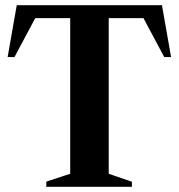

<svg xmlns="http://www.w3.org/2000/svg" viewBox="-20 -720 689 740"><path d="M158.4 -20 258.6 -53 250.6 -41.6V-658.4L259 -650H107.6L119.8 -657.6L35.8 -500H9.4L44.6 -700H604.2L639.4 -500H613L529 -657.6L541.2 -650H390.6L399 -661.6V-41.6L391 -53L488.4 -19.6V0H158.4Z"/></svg>

Font: Wittgenstein
Style: Regular
Weight: 400
Designer: Jörg Drees
Foundry: Jörg Drees
Version: Version 1.003;Glyphs 3.1.2 (3151)